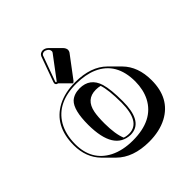

<svg xmlns="http://www.w3.org/2000/svg" viewBox="-202 -821 1026 1026"><g transform="rotate(-45 311.0 -307.5)"><path d="M283.2 -682.1Q299.8 -681.2 312.5 -668.9L369.1 -612.3Q379.9 -600.6 380.4 -587.4Q379.4 -578.1 375.5 -572.3L283.7 -450.2Q277.3 -442.9 272.5 -442.4L215.8 -499Q209.5 -500 205.1 -503.4Q201.2 -508.3 201.2 -513.2Q201.7 -516.6 203.1 -522L254.9 -665Q262.2 -681.2 283.2 -682.1ZM41 -205.1Q41 -352.1 151.9 -410.2Q209 -439.5 285.2 -439Q403.3 -438.5 465.8 -376.5L522.5 -319.8Q581.5 -259.8 581.5 -157.2Q581.5 -20 476.1 36.1Q418.5 66.4 339.4 66.4Q219.7 65.9 154.3 1L98.1 -55.2Q41.5 -113.3 41 -205.1ZM334.5 -332.5Q260.7 -332.5 245.6 -253.4Q239.7 -223.1 239.7 -171.4Q240.2 -89.8 258.8 -45.9Q275.9 -39.6 296.9 -40Q382.3 -42.5 382.8 -187Q382.3 -284.7 367.2 -328.6Q352.1 -332.5 334.5 -332.5ZM277.8 -398.9Q356 -398.9 379.4 -322.8Q393.1 -276.4 393.1 -187Q393.1 -41 308.6 -30.8Q302.2 -30.3 296.9 -29.8Q173.8 -33.2 172.9 -228Q172.9 -339.8 210 -375.5Q235.4 -398.4 277.8 -398.9ZM50.8 -205.1Q50.8 -80.1 152.3 -27.8Q207.5 0 283.2 0Q436.5 0 490.7 -105Q514.6 -152.3 515.1 -213.9Q515.1 -357.9 402.8 -407.2Q353 -428.7 285.2 -429.2Q140.1 -430.2 81.5 -331.1Q51.3 -278.3 50.8 -205.1ZM283.2 -671.9Q269.5 -670.9 264.6 -661.6L212.4 -518.6Q211.4 -515.6 210.9 -512.7Q212.9 -510.3 215.3 -509.3Q217.8 -511.7 219.2 -513.2L311 -635.3Q314 -639.6 314 -644Q314 -660.6 294.4 -669.4Q288.6 -671.9 283.2 -671.9Z"/></g></svg>

Font: Linux Biolinum Shadow O
Style: Bold
Weight: 700
Designer: Philipp H. Poll
Foundry: Philipp H. Poll
Version: Version 0.9.2